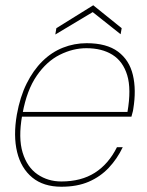

<svg xmlns="http://www.w3.org/2000/svg" viewBox="-20 -697 559 729"><path d="M213 12Q145 12 102.5 -23Q60 -58 45 -119.5Q30 -181 44 -262Q56 -329 81 -379.5Q106 -430 141 -464.5Q176 -499 219 -516Q262 -533 309 -533Q385 -533 428 -501Q471 -469 484.5 -412.5Q498 -356 486 -283Q485 -275 483 -269Q481 -263 479 -254H54L57 -272H464Q479 -359 463 -411.5Q447 -464 407 -489Q367 -514 308 -514Q257 -514 207 -489Q157 -464 119.5 -409.5Q82 -355 66 -268L64 -258Q49 -173 66 -117.5Q83 -62 122.5 -35Q162 -8 213 -8Q288 -8 340 -41Q392 -74 424 -138H446Q425 -94 393 -60Q361 -26 317 -7Q273 12 213 12ZM190 -566 194 -590 334 -677 442 -590 438 -567 332 -651Z"/></svg>

Font: DM Sans 10pt Thin
Style: Italic
Weight: 250
Italic angle: -10°
Version: Version 4.004;gftools[0.9.30]